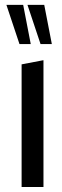

<svg xmlns="http://www.w3.org/2000/svg" viewBox="-20 -753 249 773"><path d="M143.2 -575.6 90.9 -732.4V-733.4H158.1L188.7 -575.6ZM67 0V-493.9L154 -510.5H155V0ZM58.4 -575.6 6.1 -732.4V-733.4H73.3L103.8 -575.6Z"/></svg>

Font: Foldit Thin
Style: Regular
Weight: 100
Designer: Sophia Tai
Foundry: Sophia Tai
Version: Version 1.003